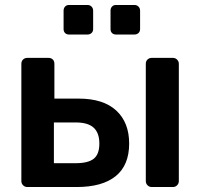

<svg xmlns="http://www.w3.org/2000/svg" viewBox="-20 -753 808 773"><path d="M90 0Q80 0 73 -7Q66 -14 66 -24V-496Q66 -507 73 -513.5Q80 -520 90 -520H175Q186 -520 192.5 -513.5Q199 -507 199 -496V-356H297Q396 -356 448 -308Q500 -260 500 -175Q500 -88 446 -44Q392 0 288 0ZM591 0Q581 0 574 -7Q567 -14 567 -24V-496Q567 -507 574 -513.5Q581 -520 591 -520H676Q686 -520 693 -513Q700 -506 700 -496V-24Q700 -14 693 -7Q686 0 676 0ZM285 -96Q335 -96 357.5 -114Q380 -132 380 -175Q380 -218 357 -239Q334 -260 285 -260H197V-96ZM258 -614Q248 -614 242 -620Q236 -626 236 -636V-710Q236 -720 242 -726.5Q248 -733 258 -733H332Q342 -733 348.5 -726.5Q355 -720 355 -710V-636Q355 -626 348.5 -620Q342 -614 332 -614ZM447 -614Q437 -614 431 -620Q425 -626 425 -636V-710Q425 -720 431 -726.5Q437 -733 447 -733H521Q531 -733 537.5 -726.5Q544 -720 544 -710V-636Q544 -626 537.5 -620Q531 -614 521 -614Z"/></svg>

Font: Rubik AZ
Style: Regular
Weight: 500
Designer: Hubert and Fischer
Foundry: Hubert & Fischer
Version: Version 2.000